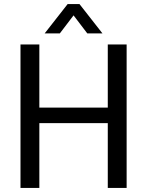

<svg xmlns="http://www.w3.org/2000/svg" viewBox="-20 -917 718 937"><path d="M80 0ZM80 -700H172V-392H506V-700H598V0H506V-316H172V0H80ZM310 -897H368L480 -754H406L339 -842L272 -754H198Z"/></svg>

Font: Sarabun
Style: Regular
Weight: 400
Designer: Suppakit Chalermlarp | Katatrad Co.,Ltd.
Foundry: Cadson Demak Co.,Ltd.
Version: Version 1.000; ttfautohint (v1.6)